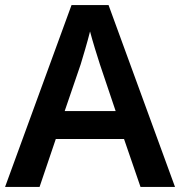

<svg xmlns="http://www.w3.org/2000/svg" viewBox="-20 -737 711 757"><path d="M534 0H670L408 -717H262L0 0H136L200 -189H469ZM374 -483 436 -299H235L298 -483C305 -506 325 -572 335 -613C344 -578 365 -510 374 -483Z"/></svg>

Font: Noto Sans Gunjala Gondi Semibold
Style: Regular
Weight: 400
Designer: Ek Type
Foundry: Ek Type
Version: Version 1.004